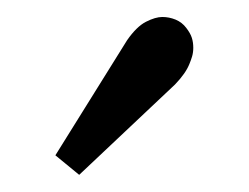

<svg xmlns="http://www.w3.org/2000/svg" viewBox="-20 -785 292 225"><path d="M72.8 -580.1 44.9 -603 128.9 -737.8Q140.1 -753.9 151.1 -759.5Q162.1 -765.1 170.2 -765.1Q178.2 -765.1 185.8 -762Q193.4 -758.8 198.2 -752.4Q203.1 -746.1 204.8 -740.7Q206.5 -735.4 206.5 -729Q206.5 -723.6 205.1 -718.8Q203.6 -713.9 202.1 -710.4Q197.8 -699.2 185.1 -686Z"/></svg>

Font: Parastoo FD
Style: FD
Weight: 400
Foundry: Saber Rastikerdar (saber.rastikerdar@gmail.com)
Version: Version 2.0.1